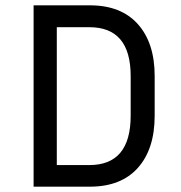

<svg xmlns="http://www.w3.org/2000/svg" viewBox="-20 -700 677 720"><path d="M106 0V-680H317Q434 -680 497 -609.5Q560 -539 560 -415V-266Q560 -141 497 -70.5Q434 0 317 0ZM315 -598H193V-81H315Q470 -81 470 -266V-415Q470 -598 315 -598Z"/></svg>

Font: Inria Sans
Style: Regular
Weight: 400
Designer: Black Foundry Team
Foundry: Black Foundry
Version: Version 1.2; ttfautohint (v1.8.3)